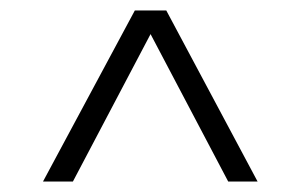

<svg xmlns="http://www.w3.org/2000/svg" viewBox="-20 -720 573 366"><path d="M237 -700H297L471 -374H415L267 -655L119 -374H62Z"/></svg>

Font: Bai Jamjuree Light
Style: Regular
Weight: 300
Designer: Katatrad Aksorn Co.,Ltd.
Foundry: Cadson Demak Co.,Ltd.
Version: Version 1.000; ttfautohint (v1.6)